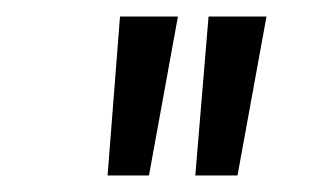

<svg xmlns="http://www.w3.org/2000/svg" viewBox="-20 -704 391 232"><path d="M125 -684H195L160 -492H110ZM232 -684H302L267 -492H216Z"/></svg>

Font: Bellota
Style: Italic
Weight: 400
Italic angle: -7.5°
Designer: Kemie Guaida
Foundry: Kemie Guaida
Version: Version 4.001